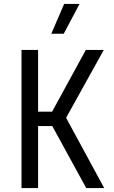

<svg xmlns="http://www.w3.org/2000/svg" viewBox="-20 -953 578 973"><path d="M89 0H173V-314H245L417 0H508L315 -356L506 -700H415L244 -387H173V-700H89ZM240 -782H303L383 -933H305Z"/></svg>

Font: Finlandica
Style: Regular
Weight: 400
Designer: Niklas Ekholm, Juho Hiilivirta, Jaakko Suomalainen
Foundry: Helsinki Type Studio
Version: Version 2.000;Glyphs 3.2 (3202)